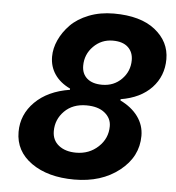

<svg xmlns="http://www.w3.org/2000/svg" viewBox="-50 -717 715 779"><g transform="rotate(5 307.0 -327.5)"><path d="M280.8 15.1Q173.3 15.1 106.2 -32.2Q39.1 -79.6 39.1 -158.2Q39.1 -229 90.8 -280.5Q142.6 -332 231.9 -346.2V-351.1Q190.9 -370.6 169.4 -402.1Q147.9 -433.6 147.9 -474.1Q147.9 -507.8 163.3 -541.7Q178.7 -575.7 207 -604.7Q235.4 -633.8 281.2 -651.9Q327.1 -669.9 382.8 -669.9Q491.7 -669.9 551.3 -622.6Q610.8 -575.2 610.8 -503.9Q610.8 -435.1 565.7 -387.2Q520.5 -339.4 439.9 -326.2V-320.8Q485.8 -298.8 511.5 -263.7Q537.1 -228.5 537.1 -185.1Q537.1 -100.1 464.1 -42.5Q391.1 15.1 280.8 15.1ZM276.9 -448.2Q276.9 -415.5 298.6 -396.7Q320.3 -377.9 359.9 -377.9Q407.7 -377.9 439.5 -410.2Q471.2 -442.4 471.2 -487.8Q471.2 -520.5 450 -540.3Q428.7 -560.1 388.2 -560.1Q341.8 -560.1 309.3 -527.3Q276.9 -494.6 276.9 -448.2ZM181.2 -173.8Q181.2 -136.7 208 -115.5Q234.9 -94.2 278.8 -94.2Q332 -94.2 368.9 -128.7Q405.8 -163.1 405.8 -212.9Q405.8 -245.6 378.9 -267.3Q352.1 -289.1 304.2 -289.1Q248.5 -289.1 214.8 -255.1Q181.2 -221.2 181.2 -173.8Z"/></g></svg>

Font: IntelOne Mono Bold
Style: Italic
Weight: 700
Italic angle: -16°
Designer: Fred Shallcrass
Foundry: Frere-Jones Type LLC
Version: Version 1.200;hotconv 1.1.0;makeotfexe 2.6.0;FJTRelease1.2